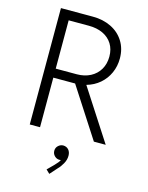

<svg xmlns="http://www.w3.org/2000/svg" viewBox="-140 -806 884 1147"><g transform="rotate(15 301.5 -232.5)"><path d="M90.8 -719.7H289.1Q351.6 -719.7 401.6 -695.3Q451.7 -670.9 480.2 -625.5Q508.8 -580.1 508.8 -519.5Q508.8 -471.7 490.2 -430.2Q471.7 -388.7 437.3 -358.9Q402.8 -329.1 356 -315.9L560.5 0H487.3L289.1 -306.6H284.2H154.3V0H90.8ZM284.2 -362.3Q331.5 -362.3 368.2 -381.3Q404.8 -400.4 425 -434.8Q445.3 -469.2 445.3 -514.6Q445.3 -559.6 424.6 -592.8Q403.8 -626 366.2 -643.6Q328.6 -661.1 279.3 -661.1H154.3V-362.3ZM257.3 233.4 296.4 194.3Q308.6 181.6 315.2 173.3Q321.8 165 325.2 157.2Q322.8 158.2 315.9 158.2Q299.3 158.2 286.1 145.3Q272.9 132.3 272.9 113.3Q272.9 94.7 286.1 82.3Q299.3 69.8 316.9 69.3Q337.9 69.8 350.3 84Q362.8 98.1 362.8 121.1Q362.8 146.5 348.9 170.9Q335 195.3 319.8 210L279.8 254.9Z"/></g></svg>

Font: Reddit Sans Chocolate Light
Style: Regular
Weight: 300
Designer: Stephen Hutchings
Foundry: Reddit
Version: Version 1.013